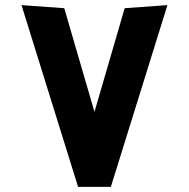

<svg xmlns="http://www.w3.org/2000/svg" viewBox="-20 -730 738 750"><path d="M285 0H413L634 -710L467 -698L349 -293L231 -698L64 -710Z"/></svg>

Font: All Genders v4
Style: Bold
Weight: 700
Designer: Rassam Alawdi
Foundry: Rassam Art
Version: Version 3.100;FEAKit 1.0